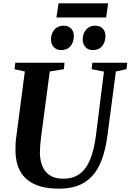

<svg xmlns="http://www.w3.org/2000/svg" viewBox="-20 -1118 781 1148"><path d="M673 -690.5 622 -306Q611 -223.5 588.8 -163.8Q566.5 -104 531.2 -65.5Q496 -27 447 -8.5Q398 10 334.5 10Q241 10 183.5 -18Q126 -46 99.5 -96.5Q73 -147 72.5 -214Q72.5 -233 73 -252.8Q73.5 -272.5 76.5 -293.5L128.5 -690.5L67 -704L71.5 -743H366L362 -704.5L277.5 -690.5L226 -302Q222.5 -274.5 220.5 -249.5Q218.5 -224.5 218.5 -204.5Q219 -160.5 233 -125.5Q247 -90.5 277.5 -70Q308 -49.5 358 -49.5Q417 -49.5 456.2 -78.2Q495.5 -107 519.2 -165Q543 -223 554 -311L601.5 -690L528 -704.5L532 -743H741L736.5 -704.5ZM345 -818.5Q318 -818.5 301.2 -836.8Q284.5 -855 285 -883.5Q285.5 -918.5 305.8 -941.5Q326 -964.5 359 -964.5Q390.5 -964.5 406.2 -946.2Q422 -928 421.5 -901.5Q421 -865.5 401.5 -842Q382 -818.5 345 -818.5ZM534 -818.5Q507 -818.5 490.5 -836.8Q474 -855 474.5 -883.5Q475 -918.5 495.2 -941.5Q515.5 -964.5 548 -964.5Q579.5 -964.5 595.2 -946.2Q611 -928 610.5 -901.5Q610 -865.5 590.5 -842Q571 -818.5 534 -818.5ZM330 -1098H626.5L614.5 -1013.5H317.5Z"/></svg>

Font: Merriweather 60pt
Style: Bold Italic
Weight: 700
Italic angle: -7.8°
Version: Version 2.101